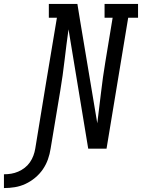

<svg xmlns="http://www.w3.org/2000/svg" viewBox="-166 -755 721 975"><path d="M-146 200V130Q-127 130 -109 127Q-91 124 -73.5 116.5Q-56 109 -40.5 97Q-25 85 -14 69Q-3 53 3.5 35.5Q10 18 13 0Q40 -166 67.5 -332.5Q95 -499 123 -665H82V-735H227L241 -649L328 -129Q338 -207 347 -285Q356 -363 369 -441L406 -665H365V-735H535V-665H485L375 0H282L182 -606Q171 -528 162 -450Q153 -372 140 -294L91 0Q87 27 77.5 54Q68 81 51.5 105Q35 129 12 148Q-11 167 -37 179Q-63 191 -90.5 195.5Q-118 200 -146 200Z"/></svg>

Font: Iosevka Curly Slab Oblique
Style: Regular
Weight: 400
Italic angle: -9°
Monospace: yes
Designer: Belleve Invis
Foundry: Belleve Invis
Version: Version 11.1.0; ttfautohint (v1.8.3)